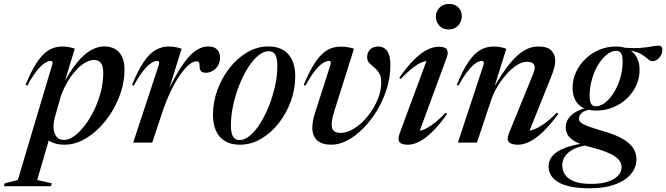

<svg xmlns="http://www.w3.org/2000/svg" viewBox="-108 -748 3494 1007"><path d="M180 -134Q176 -119.5 174.2 -107Q172.5 -94.5 172.5 -84Q172.5 -55 185.8 -34.5Q199 -14 228 -14Q253.5 -14 282 -34.8Q310.5 -55.5 337.5 -91Q364.5 -126.5 386.2 -171.5Q408 -216.5 420.8 -266.5Q433.5 -316.5 433.5 -364.5Q433.5 -401 421.5 -417.2Q409.5 -433.5 386 -433.5Q365.5 -433.5 344.5 -422.5Q323.5 -411.5 303.2 -392.2Q283 -373 265.2 -348.2Q247.5 -323.5 233.5 -296Q219.5 -268.5 210.5 -241.5ZM112 -55.5 157.5 -45 87 196 163.5 213.5 159 228.5H-87.5L-83.5 213.5L-14.5 196L166 -409.5Q169 -418 167 -423.2Q165 -428.5 158 -428.5Q145.5 -428.5 128 -418Q110.5 -407.5 87.5 -379.8Q64.5 -352 35 -299L26 -303Q57.5 -379.5 87.5 -423.5Q117.5 -467.5 149 -485.8Q180.5 -504 217 -504Q237 -504 252 -501.2Q267 -498.5 284 -493L222.5 -289L215.5 -291.5Q257 -372.5 295.5 -419Q334 -465.5 369.5 -485Q405 -504.5 438 -504.5Q490 -504.5 517.5 -472.8Q545 -441 545 -383Q545 -325 527 -268.2Q509 -211.5 478 -161Q447 -110.5 407 -72Q367 -33.5 322.2 -11.2Q277.5 11 232 11Q183.5 11 153.8 -7.2Q124 -25.5 112 -55.5Z M725.5 -409.5Q727.5 -417 725.8 -422.8Q724 -428.5 716.5 -428.5Q704 -428.5 686.5 -418Q669 -407.5 646 -379.8Q623 -352 593.5 -299L584.5 -303Q616 -379.5 646 -423.5Q676 -467.5 708 -485.8Q740 -504 776 -504Q790 -504 801 -502.8Q812 -501.5 822.2 -499Q832.5 -496.5 844.5 -492.5L773 -262.5L771 -267.5Q817 -362 853.5 -413.2Q890 -464.5 921.2 -484.5Q952.5 -504.5 982.5 -504.5Q1015 -504.5 1030.5 -488.5Q1046 -472.5 1046 -446Q1046 -422.5 1035.8 -404.8Q1025.5 -387 1008.2 -376.8Q991 -366.5 971 -366.5Q954 -366.5 946.8 -374.2Q939.5 -382 939 -398.5Q939 -415.5 935 -421Q931 -426.5 923 -426.5Q908.5 -426.5 891.2 -414.5Q874 -402.5 854.8 -379.5Q835.5 -356.5 816.5 -324.2Q797.5 -292 779.2 -252Q761 -212 745.5 -165.5L690.5 0H590.5Z M1300 -504.5Q1346 -504.5 1377.2 -485.8Q1408.5 -467 1424.5 -432Q1440.5 -397 1440.5 -348Q1440.5 -281 1417.2 -217Q1394 -153 1353.5 -101.5Q1313 -50 1260.5 -19.5Q1208 11 1149.5 11Q1104 11 1072.5 -7.8Q1041 -26.5 1025 -61.5Q1009 -96.5 1009 -145.5Q1009 -212.5 1032.2 -276.2Q1055.5 -340 1096 -391.5Q1136.5 -443 1189 -473.8Q1241.5 -504.5 1300 -504.5ZM1148 -13.5Q1175.5 -13.5 1203.8 -37.5Q1232 -61.5 1257.5 -102Q1283 -142.5 1303 -193.2Q1323 -244 1334.8 -298Q1346.5 -352 1346.5 -403Q1346.5 -442.5 1335.8 -461Q1325 -479.5 1301.5 -479.5Q1274 -479.5 1245.5 -455.8Q1217 -432 1191.8 -391.5Q1166.5 -351 1146.5 -300.2Q1126.5 -249.5 1114.8 -195.2Q1103 -141 1103 -90.5Q1103 -51 1113.8 -32.2Q1124.5 -13.5 1148 -13.5Z M1939.5 -407.5Q1939.5 -344.5 1920.8 -283.5Q1902 -222.5 1870 -169.5Q1838 -116.5 1798 -75.8Q1758 -35 1714.5 -12Q1671 11 1629.5 11Q1580.5 11 1555.2 -12Q1530 -35 1530 -78.5Q1530 -111 1543.5 -153.5L1625.5 -409.5Q1628 -417.5 1626.2 -423Q1624.5 -428.5 1617 -428.5Q1604.5 -428.5 1586.8 -418Q1569 -407.5 1546.2 -379.8Q1523.5 -352 1494 -299L1485 -303Q1509 -360.5 1531.8 -399.2Q1554.5 -438 1577.5 -461Q1600.5 -484 1626 -493.8Q1651.5 -503.5 1680 -503.5Q1694 -503.5 1705 -502.2Q1716 -501 1726.2 -498.8Q1736.5 -496.5 1748.5 -492.5L1646 -167Q1639 -144 1635.2 -126.2Q1631.5 -108.5 1631.5 -95Q1631.5 -71 1643.2 -61Q1655 -51 1677.5 -51Q1706 -51 1736 -66.5Q1766 -82 1793.8 -109Q1821.5 -136 1843.5 -170.2Q1865.5 -204.5 1878.5 -241.8Q1891.5 -279 1891.5 -315Q1891.5 -347 1880.2 -365Q1869 -383 1854.2 -394.5Q1839.5 -406 1828.5 -417.8Q1817.5 -429.5 1817.5 -448.5Q1817.5 -472.5 1832.8 -488.2Q1848 -504 1874.5 -504Q1905.5 -504 1922.5 -480.8Q1939.5 -457.5 1939.5 -407.5Z M1988.5 -49.5 2136.5 -449 2151.5 -428Q2133.5 -431 2111.8 -424Q2090 -417 2061.2 -395.5Q2032.5 -374 1993.5 -333.5L1986 -340Q2027.5 -399 2063.8 -435Q2100 -471 2132.2 -487Q2164.5 -503 2193.5 -503Q2227 -503 2236 -488.2Q2245 -473.5 2234.5 -445L2086 -42L2066 -63Q2081 -59 2102.2 -64.2Q2123.5 -69.5 2154.8 -91Q2186 -112.5 2230 -157L2237 -150.5Q2196 -92.5 2159.5 -57Q2123 -21.5 2091 -5.2Q2059 11 2031.5 11Q1997 11 1987 -3Q1977 -17 1988.5 -49.5ZM2178 -660.5Q2178 -679 2186.8 -694.2Q2195.5 -709.5 2211.2 -718.5Q2227 -727.5 2248 -727.5Q2278.5 -727.5 2296.2 -708.8Q2314 -690 2314 -663.5Q2314 -644.5 2305.5 -628.8Q2297 -613 2281.5 -603.2Q2266 -593.5 2244.5 -593.5Q2214 -593.5 2196 -613.8Q2178 -634 2178 -660.5Z M2296.5 -299 2287.5 -303Q2319 -379.5 2349 -423.5Q2379 -467.5 2411 -485.8Q2443 -504 2479 -504Q2493 -504 2504 -502.8Q2515 -501.5 2525.2 -499Q2535.5 -496.5 2547.5 -492.5L2480 -276.5L2474 -277Q2513.5 -344.5 2546 -388.8Q2578.5 -433 2607.2 -458.2Q2636 -483.5 2662.5 -493.8Q2689 -504 2716.5 -504Q2764 -504 2784 -482.5Q2804 -461 2804 -430Q2804 -412.5 2798.5 -391Q2793 -369.5 2775.5 -327.5L2661 -42L2643.5 -62Q2661 -59.5 2684.8 -66.5Q2708.5 -73.5 2740.5 -95Q2772.5 -116.5 2813 -157.5L2820 -150.5Q2777.5 -92.5 2740 -56.8Q2702.5 -21 2669.8 -5Q2637 11 2609 11Q2573 11 2560.8 -3.2Q2548.5 -17.5 2561 -48.5L2674 -325Q2687 -356.5 2691.8 -370.5Q2696.5 -384.5 2696.5 -393.5Q2696.5 -408 2686.8 -416Q2677 -424 2655.5 -424Q2629 -424 2600.5 -405Q2572 -386 2546 -356Q2520 -326 2500 -292Q2480 -258 2469.5 -228L2393.5 0H2293.5L2428.5 -409.5Q2430.5 -417 2428.8 -422.8Q2427 -428.5 2419.5 -428.5Q2407 -428.5 2389.5 -418Q2372 -407.5 2349 -379.8Q2326 -352 2296.5 -299Z M3314 -427Q3305 -427 3296.8 -433Q3288.5 -439 3278.2 -447.8Q3268 -456.5 3252.5 -465.2Q3237 -474 3213.5 -479.8Q3190 -485.5 3155.5 -484.5L3150.5 -499Q3212.5 -494 3249.2 -496.8Q3286 -499.5 3307.8 -504Q3329.5 -508.5 3345 -508.5Q3355.5 -508.5 3360.8 -503.2Q3366 -498 3366 -487.5Q3366 -475.5 3361.8 -464.8Q3357.5 -454 3350.2 -445.5Q3343 -437 3333.5 -432Q3324 -427 3314 -427ZM3017.5 -190.5Q3036.5 -190.5 3056.2 -203Q3076 -215.5 3094.2 -238Q3112.5 -260.5 3126.8 -290.2Q3141 -320 3149.2 -354.8Q3157.5 -389.5 3157.5 -426.5Q3157.5 -457 3149 -469.2Q3140.5 -481.5 3124.5 -481.5Q3105 -481.5 3085.2 -469Q3065.5 -456.5 3047.2 -434Q3029 -411.5 3015 -381.8Q3001 -352 2992.8 -317.2Q2984.5 -282.5 2984.5 -245.5Q2984.5 -215 2992.8 -202.8Q3001 -190.5 3017.5 -190.5ZM3122 -504Q3163 -504 3190.5 -488.8Q3218 -473.5 3232.2 -446.2Q3246.5 -419 3246.5 -382.5Q3246.5 -338 3228.5 -299Q3210.5 -260 3179.2 -230.8Q3148 -201.5 3107 -184.8Q3066 -168 3019.5 -168Q2979 -168 2951.2 -182.2Q2923.5 -196.5 2909.2 -223.2Q2895 -250 2895 -286.5Q2895 -330 2912.8 -369Q2930.5 -408 2961.8 -438.5Q2993 -469 3034 -486.5Q3075 -504 3122 -504ZM2985 239.5Q2927 239.5 2886 231Q2845 222.5 2819 206.8Q2793 191 2781 170Q2769 149 2769 124Q2769 94 2790 69Q2811 44 2858.8 26.2Q2906.5 8.5 2986 -0.5H3021V9.5Q2974.5 10.5 2940.5 19.5Q2906.5 28.5 2884.5 43.5Q2862.5 58.5 2851.8 77.5Q2841 96.5 2841 118.5Q2841 147 2856.2 169Q2871.5 191 2904.8 203.8Q2938 216.5 2992.5 216.5Q3046.5 216.5 3082 204.2Q3117.5 192 3134.8 172Q3152 152 3152 129.5Q3152 113 3143.5 98.8Q3135 84.5 3116.2 71.8Q3097.5 59 3067 47.2Q3036.5 35.5 2992.5 24.5Q2938.5 10.5 2909.8 -5.2Q2881 -21 2870 -39.8Q2859 -58.5 2859 -81Q2859 -105.5 2873.2 -126.2Q2887.5 -147 2915 -162.5Q2942.5 -178 2981 -185.5L2991 -174Q2958 -169 2943.2 -155.8Q2928.5 -142.5 2928.5 -126.5Q2928.5 -118.5 2932.2 -112Q2936 -105.5 2948.8 -98.2Q2961.5 -91 2987.5 -81.8Q3013.5 -72.5 3058 -59.5Q3122 -41 3159.5 -18.8Q3197 3.5 3213.5 29.8Q3230 56 3230 87.5Q3230 119.5 3213.8 147.2Q3197.5 175 3166 195.8Q3134.5 216.5 3089 228Q3043.5 239.5 2985 239.5Z"/></svg>

Font: Newsreader 60pt Medium
Style: Italic
Weight: 500
Italic angle: -17°
Designer: Hugues Gentile
Foundry: Production Type
Version: Version 1.003